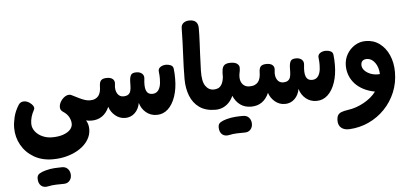

<svg xmlns="http://www.w3.org/2000/svg" viewBox="-72 -943 3500 1637"><g transform="rotate(-5 1678.0 -125.0)"><path d="M86.8 -187.9Q95.9 -202 107.6 -207.7Q119.2 -213.3 132.9 -213.3Q156 -213.3 177.5 -199.8Q199 -186.2 210.3 -168Q221.7 -149.8 212.3 -133.9Q179.6 -75 179.6 -18.9Q179.6 17.6 202.6 47.6Q225.6 77.7 263.9 95.2Q302.2 112.7 346.9 112.7Q402.1 112.7 441.7 98.9Q481.3 85.1 502.3 62.4Q523.3 39.7 523.3 11.9Q523.3 -14.2 508.5 -43.9Q493.7 -73.6 456.2 -97.6Q435.4 -112 434.7 -135.2Q434 -158.4 447 -181.7Q460 -204.9 480.7 -220.5Q501.4 -236.1 523 -236.1Q534.7 -236.1 544.7 -230.3Q579.9 -212.3 606.9 -199.3Q633.9 -186.3 655.4 -179.8Q676.9 -173.3 694.2 -173.3L712.2 -160.3V-10L694.2 0Q680.6 0 669.4 -1.6Q658.2 -3.2 647.6 -5.7Q668.2 27.3 668.2 71Q668.2 119 642.3 160.9Q616.4 202.8 570.8 233.8Q525.1 264.8 465.1 282.3Q405.1 299.8 336.9 299.8Q244.3 299.8 175.6 259.4Q106.9 219.1 69 151.9Q31.1 84.7 31.1 4.3Q31.1 -36.8 43.1 -86.9Q55 -137.1 86.8 -187.9ZM277.8 525.9Q239 534.4 215.8 513.8Q192.7 493.1 192.7 452Q192.7 423.2 214.1 410.3Q235.6 397.4 265.6 389.3Q304.8 378.4 343.9 376Q383 373.6 408 374Q435.7 374.2 452.3 388.6Q468.9 402.9 474.6 424.2Q480.3 445.6 475.4 466.9Q470.4 488.2 453.8 502.4Q437.2 516.7 409.6 516.7Q382.1 516.7 345.6 517.7Q309 518.7 277.8 525.9Z M982.9 2.4Q934.9 2.4 897.8 -28.3Q860.7 -59 845.9 -104.8Q823.8 -53.4 785.4 -26.7Q747 0 694 0L676 -15.1V-155.8L694 -173.3Q721.6 -173.3 739.8 -181.5Q758.1 -189.7 769.3 -204.3Q780.4 -219 785.4 -239.4Q790.4 -259.8 790.7 -284.2Q790.9 -320.2 805.3 -335.7Q819.7 -351.1 855.7 -351.1Q890.4 -351.1 907.3 -334.8Q924.2 -318.4 919.7 -291.1Q915.7 -264.7 919.3 -244.3Q923 -223.9 932.2 -209.9Q941.4 -195.9 954.2 -189.1Q966.9 -182.3 981 -182.3Q1010 -182.3 1024.7 -193.1Q1039.3 -203.9 1044.4 -222.3Q1049.6 -240.7 1050.1 -263.3Q1050.7 -286 1051.4 -309.6Q1053.2 -342 1063.9 -359.4Q1074.7 -376.8 1110 -376.8Q1141.2 -376.8 1159.4 -359.9Q1177.6 -343.1 1173.2 -313.1Q1169.4 -283 1170.2 -259.1Q1171 -235.1 1177.2 -217.8Q1183.4 -200.6 1196.6 -191.3Q1209.8 -182 1231.3 -182Q1254.9 -182 1271.6 -195.8Q1288.2 -209.7 1296.8 -236.6Q1305.3 -263.6 1305.3 -303Q1305.3 -316.8 1304.8 -331.7Q1304.3 -346.7 1301.6 -366.6Q1298.8 -390.7 1319.2 -404.9Q1339.7 -419.1 1368.9 -419.1Q1389.7 -419.1 1408.7 -410.4Q1427.8 -401.7 1430.6 -379.3Q1433.3 -357.6 1434.2 -337.3Q1435.1 -317.1 1435.1 -293.6Q1435.1 -208.1 1412.2 -141.5Q1389.3 -74.9 1348.8 -37.4Q1308.3 0 1253.1 0Q1200.3 0 1161.4 -32.2Q1122.6 -64.3 1108.4 -115.2Q1098.6 -61.8 1064.6 -29.7Q1030.7 2.4 982.9 2.4Z M1755 0Q1671.7 0 1618.2 -37.8Q1564.8 -75.7 1539.7 -140.3Q1514.6 -204.9 1514.6 -284.2Q1514.6 -337.2 1516.4 -388.4Q1518.3 -439.7 1520.7 -492.3Q1523.1 -544.9 1525.3 -600.9Q1527.6 -656.9 1528.2 -718.2Q1528.4 -747.1 1548.4 -762.4Q1568.3 -777.8 1599.3 -777.8Q1670 -777.8 1673.3 -711.4Q1673.7 -684.6 1672.8 -653.7Q1672 -622.9 1670 -581.3Q1668 -539.7 1665.2 -482Q1662.4 -424.3 1659.9 -344.6Q1657.3 -252.2 1684.2 -212.8Q1711 -173.3 1755 -173.3ZM1755 0V-173.3L1773 -159.8V-12.6Z M1755 0 1737 -21.2V-159.1L1755 -173.3Q1775.1 -173.3 1792.6 -180.6Q1810.1 -187.9 1823.1 -209.1Q1836.1 -230.2 1841.6 -271.4Q1840.8 -310.2 1844.9 -336Q1849.1 -361.8 1865.4 -374.8Q1881.8 -387.9 1917.3 -387.9Q1956 -387.9 1973.8 -373.3Q1991.6 -358.8 1991.6 -341.1Q1991.6 -322.4 1989.3 -310.5Q1987.1 -298.6 1984.9 -287.4Q1982.7 -276.3 1982.7 -259.3Q1982.7 -233.6 1992.4 -214.2Q2002.1 -194.8 2019.5 -184.1Q2036.9 -173.3 2060.7 -173.3L2078.7 -157.8V-13.6L2060.7 0Q2005.7 0 1967.4 -27.9Q1929.2 -55.9 1907.8 -106Q1893.9 -74.1 1871.4 -50.2Q1848.9 -26.3 1819.6 -13.2Q1790.2 0 1755 0ZM1853.7 224.6Q1814.9 233.1 1791.7 212.4Q1768.6 191.8 1768.6 150.7Q1768.6 121.9 1790 109Q1811.4 96.1 1841.4 88Q1880.7 77.1 1919.8 74.7Q1958.9 72.2 1983.9 72.7Q2011.6 72.9 2028.2 87.2Q2044.8 101.6 2050.5 122.9Q2056.2 144.2 2051.3 165.6Q2046.3 186.9 2029.7 201.1Q2013.1 215.3 1985.4 215.3Q1958 215.3 1921.4 216.3Q1884.9 217.3 1853.7 224.6Z M2349.9 2.4Q2301.9 2.4 2264.8 -28.3Q2227.7 -59 2212.9 -104.8Q2190.8 -53.4 2152.4 -26.7Q2114 0 2061 0L2043 -15.1V-155.8L2061 -173.3Q2088.6 -173.3 2106.8 -181.5Q2125.1 -189.7 2136.3 -204.3Q2147.4 -219 2152.4 -239.4Q2157.4 -259.8 2157.7 -284.2Q2157.9 -320.2 2172.3 -335.7Q2186.7 -351.1 2222.7 -351.1Q2257.4 -351.1 2274.3 -334.8Q2291.2 -318.4 2286.7 -291.1Q2282.7 -264.7 2286.3 -244.3Q2290 -223.9 2299.2 -209.9Q2308.4 -195.9 2321.2 -189.1Q2333.9 -182.3 2348 -182.3Q2377 -182.3 2391.7 -193.1Q2406.3 -203.9 2411.4 -222.3Q2416.6 -240.7 2417.1 -263.3Q2417.7 -286 2418.4 -309.6Q2420.2 -342 2430.9 -359.4Q2441.7 -376.8 2477 -376.8Q2508.2 -376.8 2526.4 -359.9Q2544.6 -343.1 2540.2 -313.1Q2536.4 -283 2537.2 -259.1Q2538 -235.1 2544.2 -217.8Q2550.4 -200.6 2563.6 -191.3Q2576.8 -182 2598.3 -182Q2621.9 -182 2638.6 -195.8Q2655.2 -209.7 2663.8 -236.6Q2672.3 -263.6 2672.3 -303Q2672.3 -316.8 2671.8 -331.7Q2671.3 -346.7 2668.6 -366.6Q2665.8 -390.7 2686.2 -404.9Q2706.7 -419.1 2735.9 -419.1Q2756.7 -419.1 2775.7 -410.4Q2794.8 -401.7 2797.6 -379.3Q2800.3 -357.6 2801.2 -337.3Q2802.1 -317.1 2802.1 -293.6Q2802.1 -208.1 2779.2 -141.5Q2756.3 -74.9 2715.8 -37.4Q2675.3 0 2620.1 0Q2567.3 0 2528.4 -32.2Q2489.6 -64.3 2475.4 -115.2Q2465.6 -61.8 2431.6 -29.7Q2397.7 2.4 2349.9 2.4Z M2879.4 264.4Q2834.7 266.8 2808.8 245.3Q2782.9 223.9 2782.9 183.8Q2782.9 153.3 2792.8 137Q2802.7 120.7 2824.6 112.6Q2846.6 104.4 2880.6 99.6Q2915.1 95.2 2949.8 83.2Q2984.6 71.2 3016.5 53.6Q3048.4 36 3075.9 13.3Q3103.4 -9.3 3122.6 -35.8Q3069.1 -45.9 3026.6 -67.7Q2984 -89.6 2954.6 -121.3Q2925.2 -153.1 2909.8 -192.7Q2894.3 -232.2 2894.3 -277Q2894.3 -330.8 2919.5 -374.7Q2944.7 -418.7 2987.2 -445.4Q3029.7 -472.1 3081.1 -472.1Q3148.7 -472.1 3199.7 -434.2Q3250.7 -396.3 3278.8 -332Q3307 -267.7 3307 -187Q3307 -94.7 3273.6 -14.5Q3240.2 65.7 3181.1 126.8Q3122 187.9 3044.7 223.8Q2967.3 259.8 2879.4 264.4ZM3027.2 -271.7Q3027.2 -244.9 3048.7 -222.8Q3070.1 -200.7 3104.6 -188.9Q3139 -177.2 3177.8 -181.1Q3175.4 -239.9 3146.7 -279.4Q3117.9 -318.9 3076.8 -318.9Q3062 -318.9 3050.8 -313.8Q3039.6 -308.7 3033.4 -298.3Q3027.2 -288 3027.2 -271.7Z"/></g></svg>

Font: Playpen Sans Arabic
Style: Regular
Weight: 400
Designer: Azza Alameddine, Laura Meseguer, Veronika Burian, José Scaglione
Foundry: TypeTogether
Version: Version 2.000